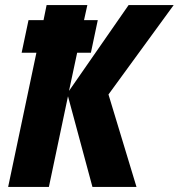

<svg xmlns="http://www.w3.org/2000/svg" viewBox="-20 -734 702 754"><path d="M12 0H172L247 -356L343 0H516L406 -363L662 -714H485L251 -377L283 -527H337L364 -655H310L323 -714H163L151 -655H92L65 -527H123Z"/></svg>

Font: Noto Sans SemiCondensed ExtraBold
Style: Italic
Weight: 800
Width: 4
Italic angle: -12°
Designer: Monotype Design Team
Foundry: Monotype Imaging Inc.
Version: Version 2.013